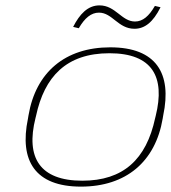

<svg xmlns="http://www.w3.org/2000/svg" viewBox="-20 -685 636 714"><path d="M86 -256 84 -244C51 -87 111 9 281 9C449 9 558 -84 585 -244L587 -256C620 -412 561 -509 390 -509C222 -509 113 -416 86 -256ZM112 -246 114 -254C145 -399 226 -487 387 -487C547 -487 595 -399 559 -254L557 -246C524 -92 438 -13 286 -13C128 -13 75 -99 112 -246ZM252 -585 273 -580C295 -618 319 -638 348 -638C398 -638 419 -578 480 -578C518 -578 549 -602 577 -658L556 -663C534 -625 511 -605 482 -605C432 -605 410 -665 350 -665C306 -665 276 -632 252 -585Z"/></svg>

Font: LT Wave Thin
Style: Italic
Weight: 100
Designer: Daniel Lyons
Version: Version 2.5 (Glyphs App)